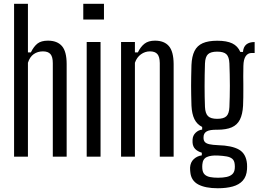

<svg xmlns="http://www.w3.org/2000/svg" viewBox="-20 -820 1354 1005"><path d="M53.7 0V-800H126.2V-545.7H141.5Q156.9 -577 176.3 -592.1Q195.8 -607.2 231.2 -607.2Q279.4 -607.2 304.2 -578.9Q328.9 -550.7 328.9 -484.7V0H256.4V-489.8Q256.4 -522.7 244 -536.9Q231.6 -551.1 204.8 -551.1Q177.2 -551.1 156.6 -536.7Q136 -522.4 126.2 -491.4V0Z M415.9 -717.6V-800H524.2V-717.6ZM433.8 0V-600H506.3V0Z M613.7 0V-600H686.2V-545.7H701.5Q716.1 -575.4 736.5 -591.3Q757 -607.2 791.2 -607.2Q839.4 -607.2 863.9 -578.9Q888.4 -550.7 888.9 -484.7V0H816.4V-489.8Q816 -522.7 803.8 -536.9Q791.6 -551.1 764.8 -551.1Q739.2 -551.1 717.7 -535.6Q696.1 -520.1 686.2 -491.4V0Z M1120.1 165.4Q1054.9 165.4 1017.5 145.4Q980.1 125.3 976.1 80.6Q975.8 76.1 975.2 69.9Q974.6 63.8 974.9 57.1Q976.7 29 994.4 12.8Q1012.1 -3.4 1036.3 -6.9V-20.7Q1014 -27.5 1001.8 -40.1Q989.6 -52.8 988 -72.5Q987.8 -77.1 987.8 -81.3Q987.8 -85.6 988 -90.3Q989.4 -111.1 1003.9 -125.1Q1018.3 -139.2 1038.2 -141.7V-155.5Q1010.9 -169.1 997.6 -196.4Q984.3 -223.8 982.2 -267Q981.3 -298.4 980.8 -323.3Q980.3 -348.1 980.3 -371Q980.3 -393.8 980.8 -420Q981.3 -446.1 982.2 -480.1Q984.2 -525 998.1 -553Q1012 -581 1041 -593.9Q1070.1 -606.8 1117.3 -606.8Q1166.9 -606.8 1195.7 -592.9Q1224.5 -579 1237.9 -548.2H1251.8Q1253.9 -574.5 1269.3 -587.2Q1284.7 -600 1312.9 -600V-542.6H1296.9Q1277.4 -542.6 1266.1 -526Q1254.8 -509.4 1254 -475.2L1253.3 -420.9Q1253.7 -400.3 1253.7 -382.2Q1253.7 -364 1253.7 -346.5Q1253.8 -328.9 1253.5 -309.8Q1253.3 -290.6 1252.3 -267Q1249.8 -221.8 1235.8 -193.9Q1221.9 -166.1 1193 -153.5Q1164.2 -140.9 1117 -140.9Q1078.6 -141.7 1062 -132.3Q1045.4 -122.8 1045.4 -102V-96.6Q1045.8 -83.8 1052.8 -76.3Q1059.8 -68.7 1076.2 -65Q1092.6 -61.3 1121.6 -60.1Q1193.7 -58.2 1231.1 -36.8Q1268.4 -15.4 1273 38.1Q1273.4 45.1 1273.4 51.8Q1273.4 58.5 1273 66.4Q1270.4 103.7 1250.9 125.3Q1231.5 147 1198.1 156.2Q1164.7 165.4 1120.1 165.4ZM1121.6 110.3Q1147 110.3 1166 106.2Q1185 102.1 1196.1 91.7Q1207.2 81.3 1208.8 62.4Q1209.4 56.3 1209.3 51Q1209.2 45.7 1208.6 40.2Q1206.9 20.7 1195.9 11.4Q1185 2.1 1166.1 -1.2Q1147.2 -4.6 1121.7 -5.8Q1083.8 -7.8 1062.6 2Q1041.4 11.7 1039.1 40.8Q1038.5 46.1 1038.6 51.7Q1038.6 57.4 1039 62.4Q1040.5 82.6 1050.8 92.8Q1061 103 1079 106.7Q1096.9 110.3 1121.6 110.3ZM1116.9 -198Q1151 -198 1165.1 -211.7Q1179.2 -225.4 1180.8 -259.4Q1181.8 -284.6 1182.5 -312.9Q1183.2 -341.3 1183.2 -371.2Q1183.2 -401 1182.5 -430.8Q1181.8 -460.6 1180.8 -488.2Q1179.2 -522.8 1164.9 -536.2Q1150.6 -549.7 1116.9 -549.7Q1083.2 -549.7 1068.8 -536.2Q1054.3 -522.7 1052.9 -487.7Q1051.9 -457.7 1051.4 -427.8Q1050.9 -397.8 1050.9 -368.9Q1050.9 -340 1051.4 -312.7Q1051.9 -285.4 1052.9 -260.2Q1054.5 -226.4 1068.7 -212.2Q1083 -198 1116.9 -198Z"/></svg>

Font: Big Shoulders Thin
Style: Regular
Weight: 100
Designer: Patric King
Foundry: XO Type Co
Version: Version 2.002